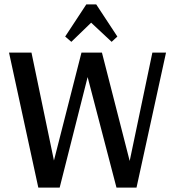

<svg xmlns="http://www.w3.org/2000/svg" viewBox="-20 -852 794 872"><path d="M734 -613 600 0H509L378 -502L251 0H154L21 -613H123L225 -123L350 -613H443L569 -121L672 -613ZM372 -832H417L513 -686L487 -662L394 -749L304 -662L276 -686Z"/></svg>

Font: Arya
Style: Regular
Weight: 400
Designer: Eduardo Rodriguez Tunni, Modular Infotech
Foundry: Eduardo Rodriguez Tunni, Modular Infotech
Version: Version 1.002